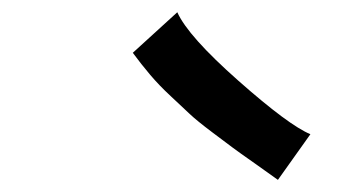

<svg xmlns="http://www.w3.org/2000/svg" viewBox="-20 -744 558 312"><path d="M268.1 -724.1Q285.6 -685.1 367.4 -612.8Q449.2 -540.5 484.4 -525.9L431.6 -451.7Q427.2 -455.1 396.7 -476.6Q366.2 -498 358.4 -503.9Q350.6 -509.8 325.2 -528.8Q299.8 -547.9 288.3 -558.8Q276.9 -569.8 257.6 -587.6Q238.3 -605.5 223.9 -622.6Q209.5 -639.6 195.8 -658.2Z"/></svg>

Font: Fantasque Sans Mono
Style: Italic
Weight: 400
Italic angle: -11°
Monospace: yes
Designer: Jany Belluz
Version: Version 1.8.0 ; ttfautohint (v1.8.2)